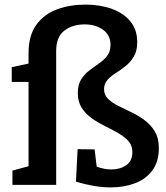

<svg xmlns="http://www.w3.org/2000/svg" viewBox="-20 -803 722 834"><path d="M432 -415Q432 -391 449 -374Q466 -357 493 -343.5Q520 -330 550.5 -315.5Q581 -301 608 -281Q635 -261 652.5 -232Q670 -203 670 -159Q670 -101 642 -63Q614 -25 566.5 -7Q519 11 461 11Q425 11 387 4.5Q349 -2 310 -14L317 -155L391 -154L400 -79Q433 -67 464 -67Q502 -67 528.5 -85.5Q555 -104 555 -143Q555 -171 538 -190Q521 -209 494 -224.5Q467 -240 436.5 -255Q406 -270 379 -289Q352 -308 335 -334.5Q318 -361 318 -399Q318 -435 332.5 -458Q347 -481 368 -497Q389 -513 410 -527.5Q431 -542 445.5 -560.5Q460 -579 460 -608Q460 -650 428 -673.5Q396 -697 348 -697Q294 -697 259 -669.5Q224 -642 224 -582V0H34V-62L104 -81V-447H31V-511L104 -527V-572Q104 -649 138 -695.5Q172 -742 228 -762.5Q284 -783 351 -783Q415 -783 466 -764.5Q517 -746 546.5 -710Q576 -674 576 -620Q576 -582 561.5 -557.5Q547 -533 525.5 -516Q504 -499 482.5 -485.5Q461 -472 446.5 -455.5Q432 -439 432 -415Z"/></svg>

Font: Bitter SemiBold
Style: Regular
Weight: 600
Designer: Sol Matas, and Bitter project Authors
Foundry: Sol Matas
Version: Version 2.001